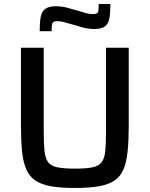

<svg xmlns="http://www.w3.org/2000/svg" viewBox="-20 -925 744 953"><path d="M352 8Q281 8 233 -0.5Q185 -9 155.5 -29Q126 -49 110.5 -84.5Q95 -120 89.5 -174Q84 -228 84 -304V-688H197V-269Q197 -211 201 -175Q205 -139 219 -120Q233 -101 265 -94.5Q297 -88 352 -88Q408 -88 439 -94.5Q470 -101 484.5 -120Q499 -139 502.5 -175Q506 -211 506 -269V-688H619V-304Q619 -228 613.5 -174Q608 -120 593 -84.5Q578 -49 548.5 -29Q519 -9 471 -0.5Q423 8 352 8ZM177 -770Q177 -811 181.5 -838.5Q186 -866 203.5 -880Q221 -894 257 -894Q285 -894 312.5 -887Q340 -880 366 -872Q386 -866 404.5 -860.5Q423 -855 441 -855Q463 -855 466.5 -865.5Q470 -876 470 -905H528Q528 -864 523.5 -836.5Q519 -809 502.5 -795Q486 -781 449 -781Q419 -781 393 -788Q367 -795 341 -803Q320 -809 300.5 -814.5Q281 -820 265 -820Q244 -820 240 -809.5Q236 -799 236 -770Z"/></svg>

Font: Saira Thin Medium
Style: Regular
Weight: 500
Version: Version 1.101